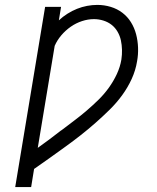

<svg xmlns="http://www.w3.org/2000/svg" viewBox="-20 -763 640 783"><path d="M42 0 164 -735H229L220 -680Q236 -695 255 -707Q274 -719 294 -727Q314 -735 335 -739Q356 -743 377 -743Q405 -743 431.5 -735Q458 -727 479 -711Q500 -695 514 -672.5Q528 -650 535 -623.5Q542 -597 543 -568.5Q544 -540 539 -513Q533 -476 517 -441Q501 -406 478 -374.5Q455 -343 427 -315.5Q399 -288 369.5 -262Q340 -236 309.5 -212Q279 -188 247 -165Q215 -142 183 -119Q151 -96 119 -74L107 0ZM134 -160Q158 -177 182 -195Q206 -213 229 -231L231 -232Q257 -252 283 -271.5Q309 -291 333.5 -312Q358 -333 381.5 -356Q405 -379 424 -405.5Q443 -432 456.5 -461Q470 -490 475 -520Q478 -540 477.5 -560Q477 -580 473 -598.5Q469 -617 459.5 -633.5Q450 -650 435.5 -661.5Q421 -673 402 -679Q383 -685 363 -685Q339 -685 314.5 -677Q290 -669 268.5 -654Q247 -639 230 -619Q213 -599 203 -576Z"/></svg>

Font: Iosevka Slab Light Extended
Style: Italic
Weight: 300
Width: 7
Italic angle: -9°
Monospace: yes
Designer: Belleve Invis
Foundry: Belleve Invis
Version: Version 11.1.0; ttfautohint (v1.8.3)